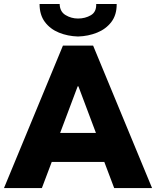

<svg xmlns="http://www.w3.org/2000/svg" viewBox="-28 -950 788 970"><path d="M-7.8 0 290 -719.7H442.4L740.2 0H548.8L482.4 -175.8L468.8 -246.1L368.2 -513.7H364.3L263.7 -246.1L250 -175.8L183.6 0ZM168 -131.8V-278.3H564.5V-131.8ZM366.2 -765.6Q314 -767.1 269.8 -785.2Q225.6 -803.2 198.7 -839.1Q171.9 -875 171.9 -929.7H273.4Q274.4 -891.1 303.2 -873.8Q332 -856.4 366.2 -856.4Q402.3 -856.4 430.9 -873Q459.5 -889.6 458 -929.7H561.5Q562 -875 534.7 -839.1Q507.3 -803.2 462.6 -785.2Q418 -767.1 366.2 -765.6Z"/></svg>

Font: Reddit Sans Black
Style: Regular
Weight: 900
Version: Version 1.014